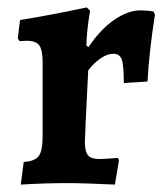

<svg xmlns="http://www.w3.org/2000/svg" viewBox="-20 -494 451 518"><path d="M95 -126V-325Q95 -359 86 -371.5Q77 -384 52 -384L33 -383L28 -390L34 -440Q115 -453 214 -474L223 -465Q214 -412 213 -371L219 -367Q250 -414 287.5 -440Q325 -466 359 -466Q378 -466 394 -463L398 -455Q382 -351 378 -274L314 -270Q314 -318 308.5 -333.5Q303 -349 286 -349Q270 -349 252 -337Q234 -325 218 -304Q209 -128 209 -111Q209 -85 217.5 -75Q226 -65 248 -65Q265 -65 298 -68L301 -62L290 4Q206 0 161 0Q103 0 36 4L44 -57Q74 -59 84.5 -73Q95 -87 95 -126Z"/></svg>

Font: Alegreya
Style: Bold
Weight: 700
Designer: Juan Pablo del Peral
Foundry: Huerta Tipografica
Version: Version 2.008; ttfautohint (v1.8)